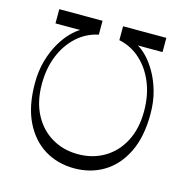

<svg xmlns="http://www.w3.org/2000/svg" viewBox="-105 -800 892 916"><g transform="rotate(15 340.5 -342.5)"><path d="M340.7 15.1Q259 15.1 194.5 -24.1Q130 -63.4 92.6 -140Q55.3 -216.6 55.3 -328.6Q55.3 -390.7 69.9 -441.5Q84.6 -492.3 107.1 -530.8Q129.6 -569.3 154.3 -594.2Q179 -619.1 198.3 -629.8H76.3V-700H290V-631.4Q229.9 -619 184.3 -577.5Q138.7 -536 113.5 -473.6Q88.3 -411.3 88.3 -334.3Q88.3 -247 121.6 -184.1Q155 -121.3 212.1 -88Q269.1 -54.7 340.7 -54.7Q412.3 -54.7 469.4 -88Q526.4 -121.3 559.8 -184.1Q593.1 -247 593.1 -334.3Q593.1 -411.3 567.9 -473.6Q542.7 -536 497.1 -577.5Q451.6 -619 391.4 -631.4V-700H605.1V-629.8H483.1Q503.4 -619 527.8 -594Q552.1 -569 574.5 -530.6Q596.9 -492.1 611.5 -441.4Q626.1 -390.7 626.1 -328.6Q626.1 -216.6 588.8 -140Q551.4 -63.4 486.9 -24.1Q422.4 15.1 340.7 15.1Z"/></g></svg>

Font: Ojuju ExtraLight
Style: Regular
Weight: 200
Designer: Chisaokwu Joboson, Mirko Velimirovic
Foundry: Udi Foundry
Version: Version 1.000